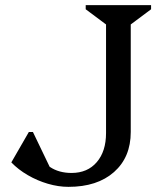

<svg xmlns="http://www.w3.org/2000/svg" viewBox="-20 -710 637 746"><path d="M246 16Q207 16 166 4Q125 -8 88 -29.5Q51 -51 24 -79L92 -197H108L183 -41H102V-143Q140 -84 174.5 -61Q209 -38 258 -38Q320 -38 356 -80Q392 -122 392 -193V-615L313 -674V-690H567V-674L488 -615V-197Q488 -99 423 -41.5Q358 16 246 16Z"/></svg>

Font: Platypi Light
Style: Regular
Weight: 300
Designer: David Sargent
Foundry: Bolt Cutter Type
Version: Version 1.200